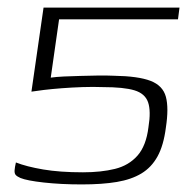

<svg xmlns="http://www.w3.org/2000/svg" viewBox="-20 -480 509 507"><path d="M418 -143Q412 -96 396 -67Q380 -38 353.5 -22Q327 -6 288.5 0.5Q250 7 196 7Q141 7 96 2Q51 -3 34 -10Q25 -14 21.5 -18Q18 -22 18.5 -30Q19 -38 22 -51Q50 -40 94 -32.5Q138 -25 199 -25Q247 -25 283.5 -34Q320 -43 343 -69Q366 -95 372 -144Q379 -187 371 -210Q363 -233 335 -241.5Q307 -250 251 -250Q226 -251 197.5 -250Q169 -249 143 -247Q117 -245 96 -242.5Q75 -240 63 -238L95 -460H454L450 -429H136L114 -275Q128 -277 148.5 -278Q169 -279 191.5 -279.5Q214 -280 236.5 -280.5Q259 -281 280 -280Q345 -279 377.5 -266.5Q410 -254 418 -224.5Q426 -195 418 -143Z"/></svg>

Font: Genos Light
Style: Italic
Weight: 300
Italic angle: -8°
Designer: Robert E. Leuschke
Foundry: Robert E. Leuschke
Version: Version 1.010